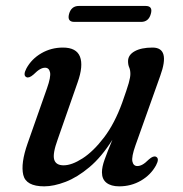

<svg xmlns="http://www.w3.org/2000/svg" viewBox="-20 -632 630 662"><path d="M518 -91.5Q530.5 -85.5 518 -62Q500 -29 466 -9.2Q432 10.5 391 10.5Q363 10.5 347.2 -1.8Q331.5 -14 331.5 -38Q331.5 -56.5 340.8 -82.2Q350 -108 367.5 -150Q330 -90.5 288.2 -55.5Q246.5 -20.5 206 -5Q165.5 10.5 132.5 10.5Q69.5 10.5 60.2 -29Q51 -68.5 75 -137L142 -327.5Q156 -367 152.5 -382.8Q149 -398.5 135.5 -398.5Q127 -398.5 117.8 -393.2Q108.5 -388 95.5 -375Q80 -361.5 71 -366Q58.5 -372 71 -396Q89 -429 122.8 -448.5Q156.5 -468 197 -468Q243.5 -468 255.8 -436.5Q268 -405 247.5 -347.5L179 -151.5Q161 -102 166.8 -82Q172.5 -62 199.5 -62Q227.5 -62 264.8 -86Q302 -110 338.8 -158.2Q375.5 -206.5 401.5 -278.5Q418 -325 423.8 -345.2Q429.5 -365.5 429.5 -377Q429.5 -390.5 425.5 -399.5Q421.5 -408.5 421.5 -421Q421.5 -442.5 444.2 -455.2Q467 -468 506 -468Q568 -468 532.5 -370.5L447 -130.5Q433 -91 436.5 -75.2Q440 -59.5 453.5 -59.5Q462 -59.5 471.2 -64.5Q480.5 -69.5 493.5 -82.5Q509 -96 518 -91.5ZM218 -583.5Q225.5 -611.5 252 -611.5H482Q508 -611.5 500 -584Q492.5 -556.5 466.5 -556.5H236.5Q211 -556.5 218 -583.5Z"/></svg>

Font: Fraunces 9pt
Style: Italic
Weight: 400
Italic angle: -16°
Version: Version 1.000;[b76b70a41]